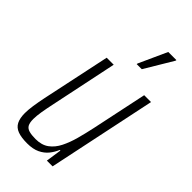

<svg xmlns="http://www.w3.org/2000/svg" viewBox="-228 -782 851 851"><g transform="rotate(45 197.5 -356.5)"><path d="M130 8Q93 8 70.5 -0.5Q48 -9 38 -28.5Q28 -48 28 -80Q28 -100 32 -127.5Q36 -155 43 -189L111 -510H155L90 -199Q82 -162 77.5 -134.5Q73 -107 73 -88Q73 -65 79.5 -53Q86 -41 102 -36.5Q118 -32 143 -32Q181 -32 205.5 -50Q230 -68 245.5 -99Q261 -130 271.5 -168.5Q282 -207 291 -249L346 -510H389L282 0H246L257 -74H253Q244 -52 229 -33.5Q214 -15 190 -3.5Q166 8 130 8ZM225 -584 226 -589 286 -721H337L336 -716L257 -584Z"/></g></svg>

Font: Saira Condensed ExtraLight
Style: Italic
Weight: 250
Width: 3
Italic angle: -12°
Designer: Hector Gatti with collaboration of the Omnibus-Type team
Foundry: Omnibus-Type
Version: Version 1.101